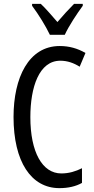

<svg xmlns="http://www.w3.org/2000/svg" viewBox="-20 -963 486 993"><path d="M238 -783H315C336 -829 378 -892 408 -933V-943H363C329 -908 311 -889 277 -849C247 -883 216 -920 191 -943H146V-933C181 -886 217 -827 238 -783ZM292 -649C329 -649 362 -637 392 -618L422 -689C381 -713 337 -725 289 -725C128 -725 50 -561 50 -358C50 -127 141 10 287 10C333 10 372 1 404 -17V-93C372 -77 337 -66 297 -66C199 -66 137 -176 137 -357C137 -512 182 -649 292 -649Z"/></svg>

Font: Noto Sans Lao Looped ExtraCondensed
Style: Regular
Weight: 400
Width: 2
Designer: Mark Frömberg, Ben Mitchell
Foundry: The Fontpad Ltd
Version: Version 1.002